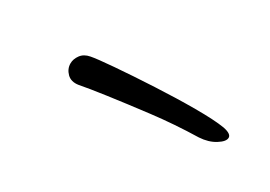

<svg xmlns="http://www.w3.org/2000/svg" viewBox="-16 -385 424 302"><g transform="rotate(30 196.0 -234.5)"><path d="M111 -205Q98 -203 90.5 -210.5Q83 -218 83 -228Q83 -236 88.5 -243.5Q94 -251 105 -253Q115 -255 146 -257.5Q177 -260 216.5 -262Q256 -264 289 -264Q324 -264 342 -261Q357 -258 357 -251Q357 -244 345 -236.5Q333 -229 316 -228Q273 -227 231.5 -222Q190 -217 158 -212.5Q126 -208 111 -205Z"/></g></svg>

Font: Grape Nuts
Style: Regular
Weight: 400
Designer: Robert E. Leuschke
Foundry: Robert E. Leuschke
Version: Version 1.010; ttfautohint (v1.8.3)